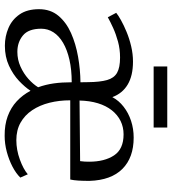

<svg xmlns="http://www.w3.org/2000/svg" viewBox="24 -770 757 846"><g transform="rotate(90 403.0 -347.5)"><path d="M182 10Q140.5 10 103.8 -5.8Q67 -21.5 44 -54.8Q21 -88 21 -140.5Q21 -191 50 -225.8Q79 -260.5 126.2 -281.5Q173.5 -302.5 230.5 -312.5Q287.5 -322.5 343 -323L342.5 -356.5Q342 -409.5 333.2 -440.2Q324.5 -471 301.5 -484.2Q278.5 -497.5 234 -497.5Q197 -497.5 164 -488.5Q131 -479.5 103.5 -467Q76 -454.5 56.5 -443.5L37 -480.5Q47 -489 69.2 -501.5Q91.5 -514 121 -526.2Q150.5 -538.5 184.5 -546.5Q218.5 -554.5 252 -554.5Q314 -554.5 353 -531.2Q392 -508 408.5 -463.5Q423.5 -492 450.8 -513.2Q478 -534.5 513 -546Q548 -557.5 587 -557.5Q675 -557.5 724.8 -507.8Q774.5 -458 777.5 -363Q777.5 -334 776.2 -313.8Q775 -293.5 771.5 -278H422.5Q422.5 -229.5 433.2 -186.5Q444 -143.5 466 -110.5Q488 -77.5 521 -59Q554 -40.5 598 -40.5Q641 -40.5 683.5 -56Q726 -71.5 748.5 -91L763 -58Q744.5 -39 714.8 -23.5Q685 -8 649.8 1.5Q614.5 11 579 11Q530.5 11.5 492.5 -2.5Q454.5 -16.5 426.8 -42.2Q399 -68 380.5 -103Q364.5 -78.5 336.8 -52.2Q309 -26 270 -8Q231 10 182 10ZM423.5 -319 690.5 -321.5Q692 -331.5 692.5 -341.8Q693 -352 693 -361.5Q693 -429 665.2 -471Q637.5 -513 572.5 -513Q540.5 -513 513.5 -499.8Q486.5 -486.5 466.5 -461.2Q446.5 -436 435.5 -400Q424.5 -364 423.5 -319ZM209 -45Q243.5 -45 274 -58.8Q304.5 -72.5 328 -93.5Q351.5 -114.5 365 -136.5Q353 -170 348 -205.5Q343 -241 343 -284.5Q287.5 -284.5 243.8 -274.5Q200 -264.5 169.2 -246.5Q138.5 -228.5 122.8 -204Q107 -179.5 107 -150Q107 -94 136.8 -69.5Q166.5 -45 209 -45ZM542.5 -705.5V-645.5H273.5V-705.5Z"/></g></svg>

Font: Merriweather 48pt Light
Style: Regular
Weight: 300
Version: Version 2.100